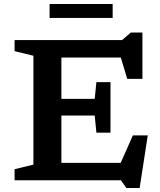

<svg xmlns="http://www.w3.org/2000/svg" viewBox="-20 -909 808 968"><path d="M53.5 0V-56L148.5 -79V-628L53.5 -651V-707H595.5L639.5 -745H698V-511.5H621.5L589 -619H289.5V-410.5H457.5L466 -495H537V-240H466L457.5 -326.5H289.5V-88H588.5L650 -226.5H725L684 39H617L590 0ZM230 -818.5V-889H548V-818.5Z"/></svg>

Font: Newsreader 6pt Medium
Style: Regular
Weight: 500
Designer: Hugues Gentile
Foundry: Production Type
Version: Version 1.003; ttfautohint (v1.8.3)